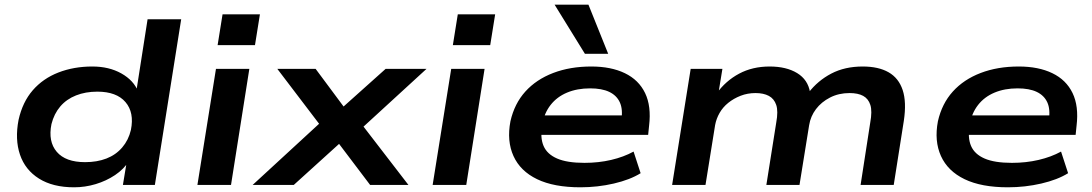

<svg xmlns="http://www.w3.org/2000/svg" viewBox="-20 -787 4646 817"><path d="M295 10Q205 10 146 -27Q87 -64 65 -129Q43 -194 59 -277Q76 -353 119.5 -403Q163 -453 228.5 -478.5Q294 -504 373 -504Q444 -504 496.5 -474.5Q549 -445 568 -397L560 -398L608 -705H751L639 0H503L520 -103H530Q507 -67 469.5 -42Q432 -17 387 -3.5Q342 10 295 10ZM342 -97Q393 -97 433 -112.5Q473 -128 500 -159.5Q527 -191 537 -234Q552 -308 514 -352.5Q476 -397 394 -397Q344 -397 303.5 -381Q263 -365 236.5 -334Q210 -303 199 -259Q184 -185 221.5 -141Q259 -97 342 -97Z M906 -595 927 -726H1086L1065 -595ZM820 0 899 -494H1041L963 0Z M1055 0 1370 -290V-218L1160 -494H1323L1456 -315H1421L1621 -494H1795L1495 -219L1497 -287L1718 0H1555L1409 -193H1443L1230 0Z M1907 -595 1928 -726H2087L2066 -595ZM1821 0 1900 -494H2042L1964 0Z M2450 10Q2337 10 2265.5 -24.5Q2194 -59 2165 -123Q2136 -187 2152 -271Q2169 -346 2215.5 -397.5Q2262 -449 2334 -476.5Q2406 -504 2496 -504Q2580 -504 2639 -475.5Q2698 -447 2725 -391Q2752 -335 2742 -252L2738 -213H2257L2269 -296H2650L2624 -276Q2631 -322 2617.5 -351.5Q2604 -381 2572.5 -396Q2541 -411 2491 -411Q2436 -411 2393 -393Q2350 -375 2323 -340.5Q2296 -306 2287 -257V-252Q2278 -201 2293 -166Q2308 -131 2350.5 -112.5Q2393 -94 2467 -94Q2527 -94 2580.5 -106.5Q2634 -119 2676 -142L2706 -50Q2661 -22 2592 -6Q2523 10 2450 10ZM2469 -558 2340 -767H2484L2568 -558Z M2840 0 2919 -494H3054L3037 -390L3029 -389Q3068 -443 3125 -473.5Q3182 -504 3255 -504Q3326 -504 3372 -476Q3418 -448 3427 -394L3420 -392Q3460 -444 3517.5 -474Q3575 -504 3651 -504Q3718 -504 3761 -479.5Q3804 -455 3821 -404Q3838 -353 3826 -273L3783 0H3642L3683 -265Q3692 -314 3683.5 -340.5Q3675 -367 3653 -379Q3631 -391 3595 -391Q3549 -391 3512 -372Q3475 -353 3452 -322.5Q3429 -292 3423 -254L3382 0H3241L3283 -265Q3292 -314 3283 -340.5Q3274 -367 3251.5 -379Q3229 -391 3195 -391Q3161 -391 3131.5 -379.5Q3102 -368 3079 -349.5Q3056 -331 3042 -306.5Q3028 -282 3023 -255L2982 0Z M4269 10Q4156 10 4084.5 -24.5Q4013 -59 3984 -123Q3955 -187 3971 -271Q3988 -346 4034.5 -397.5Q4081 -449 4153 -476.5Q4225 -504 4315 -504Q4399 -504 4458 -475.5Q4517 -447 4544 -391Q4571 -335 4561 -252L4557 -213H4076L4088 -296H4469L4443 -276Q4450 -322 4436.5 -351.5Q4423 -381 4391.5 -396Q4360 -411 4310 -411Q4255 -411 4212 -393Q4169 -375 4142 -340.5Q4115 -306 4106 -257V-252Q4097 -201 4112 -166Q4127 -131 4169.5 -112.5Q4212 -94 4286 -94Q4346 -94 4399.5 -106.5Q4453 -119 4495 -142L4525 -50Q4480 -22 4411 -6Q4342 10 4269 10Z"/></svg>

Font: Nunito Sans 10pt Expanded
Style: Bold Italic
Weight: 700
Width: 7
Italic angle: -9°
Designer: Vernon Adams
Foundry: Vernon Adams
Version: Version 3.101;gftools[0.9.27]